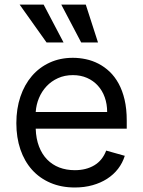

<svg xmlns="http://www.w3.org/2000/svg" viewBox="-20 -804 622 835"><path d="M305.4 11.4Q246.4 11.4 199.2 -8.9Q152 -29.1 119.1 -65.9Q86.3 -102.6 68.7 -154.1Q51.1 -205.6 51.1 -268.5Q51.1 -331.3 68.7 -383.5Q86.3 -435.7 118.6 -473.4Q150.9 -511 196.2 -531.8Q241.5 -552.6 296.9 -552.6Q325.3 -552.6 353.7 -546.5Q382.1 -540.5 408.2 -527Q434.3 -513.5 456.7 -492.4Q479 -471.2 495.7 -440.9Q512.4 -410.5 521.8 -370.6Q531.2 -330.6 531.2 -279.8V-244.3H135.3Q136.7 -200.6 149.7 -166.9Q162.6 -133.2 185 -110.3Q207.4 -87.4 237.9 -75.6Q268.5 -63.9 305.4 -63.9Q354.8 -63.9 390.3 -85.2Q425.8 -106.5 441.8 -149.1L522.7 -126.4Q513.1 -95.5 493.6 -70.1Q474.1 -44.7 446 -26.6Q418 -8.5 382.5 1.4Q346.9 11.4 305.4 11.4ZM446 -316.8Q446 -351.6 435.5 -380.9Q425.1 -410.2 405.5 -431.6Q386 -453.1 358.5 -465.2Q331 -477.3 296.9 -477.3Q261 -477.3 232.1 -464.1Q203.1 -451 182.4 -428.8Q161.6 -406.6 149.5 -377.7Q137.4 -348.7 135.3 -316.8ZM246.4 -784.1H353L406.2 -619.3H333.1ZM65.3 -784.1H169.7L256.4 -619.3H182.5Z"/></svg>

Font: Interop
Style: Regular
Weight: 400
Designer: Rasmus Andersson, Google, Jang Haemin
Foundry: jhaemin
Version: Version 1.008